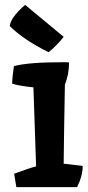

<svg xmlns="http://www.w3.org/2000/svg" viewBox="-20 -767 359 787"><path d="M83 -747 241 -616Q213 -580 179 -553Q78 -603 20 -660Q22 -678 37.5 -699.5Q53 -721 83 -747ZM239 -512Q258 -512 263 -511Q263 -462 246 -420Q242 -204 241 -96L319 -87Q319 -46 296 0H47L38 -55Q100 -78 128 -85L117 -409Q58 -415 30 -424Q30 -449 37 -496Q96 -512 239 -512Z"/></svg>

Font: Inika
Style: Bold
Weight: 700
Version: Version 1.001